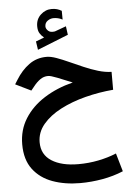

<svg xmlns="http://www.w3.org/2000/svg" viewBox="-68 -796 820 1183"><g transform="rotate(-5 342.5 -205.0)"><path d="M235.4 -575.7Q218.8 -588.9 209 -605.2Q199.2 -621.6 199.2 -648.4Q199.2 -691.4 228.8 -719Q258.3 -746.6 296.9 -746.6Q315.9 -746.6 330.1 -742.4Q344.2 -738.3 358.4 -730L358.9 -675.8Q343.8 -683.6 330.6 -686.5Q317.4 -689.5 303.7 -689.5Q284.2 -689.5 266.8 -677.2Q249.5 -665 249.5 -642.1Q250 -628.4 263.2 -615.7Q276.4 -603 302.7 -606.9Q303.2 -606.9 307.1 -607.9L375.5 -632.8L382.8 -579.6L191.4 -503.4L183.6 -555.7ZM631.3 -328.6V-217.8Q543 -210.4 457.8 -188.5Q372.6 -166.5 303.5 -130.6Q234.4 -94.7 193.1 -45.4Q151.9 3.9 151.9 65.4Q151.9 141.6 213.4 180.9Q274.9 220.2 378.9 220.2Q442.9 220.2 503.4 208Q564 195.8 614.3 174.8L647 287.6Q586.4 313 517.3 325.2Q448.2 337.4 379.4 337.4Q285.2 337.4 209.2 309.8Q133.3 282.2 88.6 222.9Q43.9 163.6 43.9 68.8Q43.9 -20 87.9 -90.1Q131.8 -160.2 209.2 -209.5Q286.6 -258.8 387.2 -284.2Q335.9 -305.7 295.2 -321.5Q254.4 -337.4 239.7 -337.4Q211.9 -337.4 189.7 -321.3Q167.5 -305.2 150.4 -283.2L128.9 -256.8L32.7 -303.7L49.3 -330.1Q84 -386.7 131.1 -421.1Q178.2 -455.6 240.2 -455.6Q266.1 -455.6 301.3 -442.9Q336.4 -430.2 377.4 -411.6Q418.5 -393.1 461.9 -374.3Q505.4 -355.5 548.6 -342.5Q591.8 -329.6 631.3 -328.6Z"/></g></svg>

Font: Vazirmatn UI NL SemiBold
Style: Regular
Weight: 600
Designer: Saber Rastikerdar
Foundry: Saber Rastikerdar
Version: Version 33.003